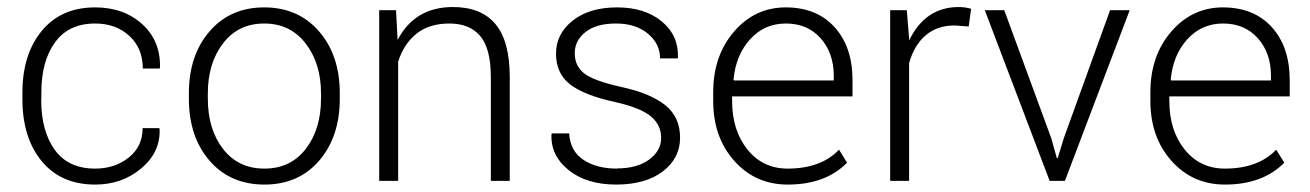

<svg xmlns="http://www.w3.org/2000/svg" viewBox="-20 -504 3649 535"><path d="M95.2 -227.5H94.7Q94.7 -138.7 132.6 -86.4Q170.4 -34.2 245.1 -34.2Q299.8 -34.2 338.6 -64.9Q377.4 -95.7 377.4 -147H423.8L424.8 -144.5Q427.2 -79.6 373.5 -34.7Q319.8 10.3 245.6 10.3Q149.9 10.3 96.2 -54.9Q42.5 -120.1 42.5 -227.5V-246.1Q42.5 -352.5 96.4 -418Q150.4 -483.4 245.1 -483.4Q324.7 -483.4 376.2 -436.8Q427.7 -390.1 425.8 -315.9L424.8 -313H377.9Q377.9 -369.6 340.3 -404.1Q302.7 -438.5 245.1 -438.5Q171.4 -438.5 133.3 -386Q95.2 -333.5 95.2 -246.1Z M559.1 -243.7V-229.5Q559.1 -143.6 601.6 -88.9Q644 -34.2 716.8 -34.2Q789.6 -34.2 832 -89.1Q874.5 -144 874.5 -229.5V-243.7Q874.5 -327.6 831.5 -383.1Q788.6 -438.5 716.3 -438.5Q644 -438.5 601.6 -383.3Q559.1 -328.1 559.1 -243.7ZM506.3 -229.5V-243.7Q506.3 -350.1 564 -416.7Q621.6 -483.4 716.3 -483.4Q811 -483.4 868.9 -416.7Q926.8 -350.1 926.8 -243.7V-229.5Q926.8 -123 869.4 -56.4Q812 10.3 716.8 10.3Q621.6 10.3 564 -56.2Q506.3 -122.6 506.3 -229.5Z M1036.6 -475.6H1083.5L1087.9 -392.6Q1135.7 -484.4 1242.2 -484.4Q1320.8 -484.4 1360.6 -436.8Q1400.4 -389.2 1400.4 -289.6V0H1347.7V-289.1Q1347.7 -368.7 1318.1 -403.6Q1288.6 -438.5 1232.4 -438.5Q1176.3 -438.5 1140.9 -410.4Q1105.5 -382.3 1089.4 -332V0H1036.6Z M1699.2 -34.2V-34.7Q1755.4 -34.7 1788.8 -59.3Q1822.3 -84 1822.3 -119.9Q1822.3 -155.8 1793.7 -179.7Q1765.1 -203.6 1695.8 -219.2Q1607.9 -238.3 1568.6 -268.8Q1529.3 -299.3 1529.3 -354.5Q1529.3 -409.7 1575.7 -446.5Q1622.1 -483.4 1699.5 -483.4Q1776.9 -483.4 1824 -444.3Q1871.1 -405.3 1869.1 -343.8L1868.2 -341.3H1819.3Q1819.3 -381.8 1785.4 -410.2Q1751.5 -438.5 1696.5 -438.5Q1641.6 -438.5 1611.6 -414.8Q1581.5 -391.1 1581.5 -355.7Q1581.5 -320.3 1607.7 -299.6Q1633.8 -278.8 1713.4 -261.2Q1793 -243.7 1834 -210.7Q1875 -177.7 1875 -120.4Q1875 -63 1826.9 -26.4Q1778.8 10.3 1696.8 10.3Q1614.7 10.3 1564.5 -30Q1514.2 -70.3 1516.6 -129.4L1517.6 -132.3H1565.9Q1568.8 -83 1605.7 -58.6Q1642.6 -34.2 1699.2 -34.2Z M2303.2 -293Q2303.2 -356.4 2266.6 -397.5Q2230 -438.5 2169.9 -438.5Q2109.9 -438.5 2070.1 -394.5Q2030.3 -350.6 2023.9 -282.2L2024.9 -279.8H2303.2ZM2174.8 10.3Q2085 10.3 2026.1 -55.7Q1967.3 -121.6 1967.3 -222.7V-247.1Q1967.3 -348.6 2025.4 -416Q2083.5 -483.4 2169.4 -483.4Q2255.4 -483.4 2305.4 -428.5Q2355.5 -373.5 2355.5 -280.3V-235.4H2020V-222.7Q2020 -140.6 2062.7 -87.4Q2105.5 -34.2 2174.8 -34.2Q2267.6 -34.2 2317.9 -86.9L2340.3 -50.8Q2280.8 10.3 2174.8 10.3Z M2513.2 0H2460.4V-475.6H2506.8L2513.2 -396.5V-391.1Q2558.1 -484.4 2651.4 -484.4Q2669.4 -484.4 2686 -479.5L2679.2 -430.2L2640.1 -433.1Q2591.8 -433.1 2559.6 -405.8Q2527.3 -378.4 2513.2 -328.1Z M2778.3 -475.6 2909.2 -119.1 2924.8 -63.5H2927.2L2944.3 -119.1L3073.2 -475.6H3127.9L2947.3 0H2904.8L2724.1 -475.6Z M3521.5 -293Q3521.5 -356.4 3484.9 -397.5Q3448.2 -438.5 3388.2 -438.5Q3328.1 -438.5 3288.3 -394.5Q3248.5 -350.6 3242.2 -282.2L3243.2 -279.8H3521.5ZM3393.1 10.3Q3303.2 10.3 3244.4 -55.7Q3185.5 -121.6 3185.5 -222.7V-247.1Q3185.5 -348.6 3243.7 -416Q3301.8 -483.4 3387.7 -483.4Q3473.6 -483.4 3523.7 -428.5Q3573.7 -373.5 3573.7 -280.3V-235.4H3238.3V-222.7Q3238.3 -140.6 3281 -87.4Q3323.7 -34.2 3393.1 -34.2Q3485.8 -34.2 3536.1 -86.9L3558.6 -50.8Q3499 10.3 3393.1 10.3Z"/></svg>

Font: Yantramanav Light
Style: Regular
Weight: 300
Version: Version 1.001;PS 1.0;hotconv 1.0.72;makeotf.lib2.5.5900; ttf